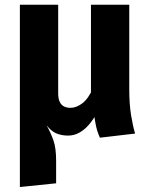

<svg xmlns="http://www.w3.org/2000/svg" viewBox="-20 -551 622 792"><path d="M365 -190 379.6 -86.6Q365.8 -58.7 347.4 -37.3Q329 -15.9 307.3 -3.8Q285.7 8.3 260.6 8.3Q234.1 8.3 212.5 -0.7Q191 -9.8 172.1 -34.3Q189.8 -2.5 200.7 28.8Q211.5 60.2 211.5 112.8V205.1L62 220.5V-531.4H220V-166.6Q220 -143.5 226.6 -130.3Q233.2 -117 244.6 -111.6Q256.1 -106.2 270.4 -106.2Q295.3 -106.2 320.2 -125.3Q345.1 -144.4 365 -190ZM366.9 -82.5 355.2 -142.9V-531.4H513.2V-182.5Q513.2 -122.2 520.5 -76.8Q527.9 -31.4 537.3 0L392.1 17Q384.8 0.5 380.6 -13.5Q376.4 -27.4 373.6 -44Q370.8 -60.5 366.9 -82.5Z"/></svg>

Font: Fira Sans Variable
Style: Regular
Weight: 400
Designer: Carrois Corporate & Edenspiekermann AG
Foundry: Carrois Corporate GbR & Edenspiekermann AG
Version: Version 4.202